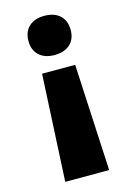

<svg xmlns="http://www.w3.org/2000/svg" viewBox="-114 -588 587 857"><g transform="rotate(-15 179.5 -160.0)"><path d="M103 -283H256L281 210H78ZM179 -530Q225 -530 251 -506Q277 -482 277 -439Q277 -397 251 -373Q225 -349 179 -349Q134 -349 108 -373Q82 -397 82 -439Q82 -482 108 -506Q134 -530 179 -530Z"/></g></svg>

Font: M PLUS 2 Thin ExtraBold
Style: Regular
Weight: 800
Version: Version 1.001